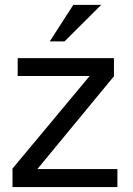

<svg xmlns="http://www.w3.org/2000/svg" viewBox="-20 -760 540 780"><path d="M442.9 -523.9V-450.2L131.8 -73.2H457V0H30.8V-75.2L344.2 -451.2H51.8V-523.9ZM277.8 -740.2H391.1L242.2 -591.8H182.1Z"/></svg>

Font: SolaimanLipiNormal
Style: Normal
Weight: 400
Designer: Solaiman Karim
Version: Version 1.6.1 ; ttfautohint (v1.5.65-e2d9)